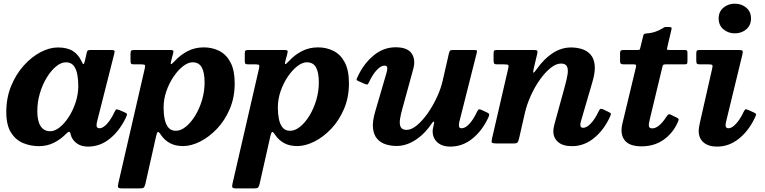

<svg xmlns="http://www.w3.org/2000/svg" viewBox="-20 -798 4254 1068"><path d="M415.5 -320Q415.5 -274 400.8 -229Q386 -184 362.5 -147.5Q339 -111 311.8 -89.5Q284.5 -68 259.5 -68Q224.5 -68 206 -96.2Q187.5 -124.5 187.5 -180Q187.5 -230.5 201.8 -278.8Q216 -327 239.8 -366Q263.5 -405 291.5 -428.2Q319.5 -451.5 347 -451.5Q374.5 -451.5 389.2 -433.2Q404 -415 409.8 -385Q415.5 -355 415.5 -320ZM681 -145.5Q687.5 -159 686.2 -163.5Q685 -168 672.5 -173.5L642 -186.5Q631 -191 627 -189.5Q623 -188 617.5 -176Q605 -149 590.5 -128.2Q576 -107.5 561 -96Q546 -84.5 533 -84.5Q517 -84.5 517 -101Q517 -105 517.8 -110.5Q518.5 -116 519.5 -120L615.5 -499Q619 -512 616.2 -516Q613.5 -520 596 -520H484Q472 -520 468 -516.8Q464 -513.5 462.5 -505.5L452.5 -460.5Q448 -441.5 444.2 -441.2Q440.5 -441 433.5 -457Q416.5 -494.5 385.2 -514.2Q354 -534 302 -534Q255.5 -534 205.5 -507.8Q155.5 -481.5 112.2 -433.5Q69 -385.5 42 -319.8Q15 -254 15 -175Q15 -102.5 41 -61Q67 -19.5 108.5 -2.2Q150 15 197 15Q242.5 15 280.8 -4.5Q319 -24 349 -55Q358 -63.5 362.5 -64.8Q367 -66 370.5 -59.5Q371.5 -56.5 373 -51.8Q374.5 -47 376.5 -39Q386 -15.5 409.5 1Q433 17.5 469.5 17.5Q537 17.5 591.8 -27.2Q646.5 -72 681 -145.5Z M729 -520Q715.5 -520 710.8 -517Q706 -514 706 -499.5V-463Q706 -449 708.8 -444.5Q711.5 -440 725.5 -440H766.5Q785 -440 786.5 -434.8Q788 -429.5 785 -416L638 222.5Q634.5 237.5 637 243.8Q639.5 250 660 250H758Q775.5 250 780.2 244.8Q785 239.5 788.5 225.5L848.5 -41Q853 -61.5 858.2 -63.8Q863.5 -66 876 -46.5Q895.5 -18 925.2 -1.8Q955 14.5 998.5 14.5Q1043 14.5 1093 -10.5Q1143 -35.5 1186.8 -81.5Q1230.5 -127.5 1258 -191.8Q1285.5 -256 1285.5 -334.5Q1285.5 -407 1262.2 -451Q1239 -495 1199.8 -514.8Q1160.5 -534.5 1113.5 -534.5Q1064.5 -534.5 1023.8 -513.5Q983 -492.5 951 -457.5Q933 -438.5 930.5 -441.5Q928 -444.5 933 -463L943 -500.5Q946.5 -514.5 942.5 -517.2Q938.5 -520 922.5 -520ZM890 -199.5Q890 -246.5 905.5 -291Q921 -335.5 945.8 -372Q970.5 -408.5 998.5 -430Q1026.5 -451.5 1051 -451.5Q1086.5 -451.5 1102.2 -423.2Q1118 -395 1118 -339.5Q1118 -289.5 1103.8 -241.5Q1089.5 -193.5 1066 -155Q1042.5 -116.5 1014.2 -93.5Q986 -70.5 958.5 -70.5Q931.5 -70.5 916.8 -88.2Q902 -106 896 -135.5Q890 -165 890 -199.5Z M1364.5 -520Q1351 -520 1346.2 -517Q1341.5 -514 1341.5 -499.5V-463Q1341.5 -449 1344.2 -444.5Q1347 -440 1361 -440H1402Q1420.5 -440 1422 -434.8Q1423.5 -429.5 1420.5 -416L1273.5 222.5Q1270 237.5 1272.5 243.8Q1275 250 1295.5 250H1393.5Q1411 250 1415.8 244.8Q1420.5 239.5 1424 225.5L1484 -41Q1488.5 -61.5 1493.8 -63.8Q1499 -66 1511.5 -46.5Q1531 -18 1560.8 -1.8Q1590.5 14.5 1634 14.5Q1678.5 14.5 1728.5 -10.5Q1778.5 -35.5 1822.2 -81.5Q1866 -127.5 1893.5 -191.8Q1921 -256 1921 -334.5Q1921 -407 1897.8 -451Q1874.5 -495 1835.2 -514.8Q1796 -534.5 1749 -534.5Q1700 -534.5 1659.2 -513.5Q1618.5 -492.5 1586.5 -457.5Q1568.5 -438.5 1566 -441.5Q1563.5 -444.5 1568.5 -463L1578.5 -500.5Q1582 -514.5 1578 -517.2Q1574 -520 1558 -520ZM1525.5 -199.5Q1525.5 -246.5 1541 -291Q1556.5 -335.5 1581.2 -372Q1606 -408.5 1634 -430Q1662 -451.5 1686.5 -451.5Q1722 -451.5 1737.8 -423.2Q1753.5 -395 1753.5 -339.5Q1753.5 -289.5 1739.2 -241.5Q1725 -193.5 1701.5 -155Q1678 -116.5 1649.8 -93.5Q1621.5 -70.5 1594 -70.5Q1567 -70.5 1552.2 -88.2Q1537.5 -106 1531.5 -135.5Q1525.5 -165 1525.5 -199.5Z M1970 -372.5Q1964.5 -361 1963.5 -356.2Q1962.5 -351.5 1974.5 -346.5L2008.5 -331.5Q2021.5 -326 2025 -328.8Q2028.5 -331.5 2034 -343.5Q2054 -386 2076.8 -409.5Q2099.5 -433 2118.5 -433Q2134 -433 2134.2 -420.2Q2134.5 -407.5 2130.5 -394.5L2067.5 -179Q2050.5 -122 2054.8 -84.5Q2059 -47 2078.2 -25.5Q2097.5 -4 2126 5Q2154.5 14 2186 14Q2240 14 2292 -20Q2344 -54 2384 -114.5Q2389.5 -122 2392.8 -121.8Q2396 -121.5 2394.5 -112.5L2387.5 -80Q2382.5 -37.5 2409 -10Q2435.5 17.5 2485 17.5Q2552.5 17.5 2607.2 -26.5Q2662 -70.5 2696.5 -144.5Q2702.5 -157.5 2700.5 -163.2Q2698.5 -169 2684.5 -174.5L2657.5 -187Q2645 -192 2641 -187.8Q2637 -183.5 2631.5 -172.5Q2613 -133 2590.5 -108.8Q2568 -84.5 2548.5 -84.5Q2534 -84.5 2533 -96.2Q2532 -108 2535 -120L2632 -504.5Q2635 -516 2631.2 -518Q2627.5 -520 2613 -520H2498.5Q2486 -520 2482.5 -514.8Q2479 -509.5 2477 -500.5L2443.5 -354Q2432.5 -304 2409.2 -254.8Q2386 -205.5 2357 -165Q2328 -124.5 2298 -100Q2268 -75.5 2242 -75.5Q2217 -75.5 2209 -91.2Q2201 -107 2205 -135Q2209 -163 2220 -200L2278 -411.5Q2293.5 -466 2270 -500.5Q2246.5 -535 2180.5 -535Q2113.5 -535 2058.5 -489.8Q2003.5 -444.5 1970 -372.5Z M2744.5 -520Q2732 -520 2728.8 -516.2Q2725.5 -512.5 2725.5 -499.5V-463Q2725.5 -449 2728.8 -444.5Q2732 -440 2746 -440H2784Q2804 -440 2807.2 -436.5Q2810.5 -433 2807 -417.5L2717 -28Q2713 -10 2716 -5Q2719 0 2742.5 0H2836.5Q2853.5 0 2858.5 -5.5Q2863.5 -11 2866.5 -24.5L2899.5 -169Q2911 -218.5 2933.2 -267.2Q2955.5 -316 2984 -356Q3012.5 -396 3042.8 -420.2Q3073 -444.5 3100.5 -444.5Q3125.5 -444.5 3133.5 -428.8Q3141.5 -413 3137.2 -385.2Q3133 -357.5 3122.5 -320L3064.5 -108.5Q3062 -100 3060 -88.8Q3058 -77.5 3058 -68Q3058 -30.5 3084.5 -7.8Q3111 15 3162 15Q3229 15 3284.2 -30Q3339.5 -75 3372.5 -147.5Q3379 -161 3378 -165.5Q3377 -170 3364.5 -175.5L3333.5 -190.5Q3323 -194.5 3318.2 -191Q3313.5 -187.5 3309 -177Q3289 -134.5 3266 -110.8Q3243 -87 3224 -87Q3208 -87 3208 -103.5Q3208 -111.5 3212 -125.5L3275 -341Q3292 -398.5 3288 -436Q3284 -473.5 3264.5 -495Q3245 -516.5 3216.5 -525.2Q3188 -534 3156.5 -534Q3103.5 -534 3055.8 -503.5Q3008 -473 2967 -415.5Q2950.5 -392 2947.2 -393.8Q2944 -395.5 2949 -417.5L2968.5 -500Q2971.5 -513 2967.8 -516.5Q2964 -520 2947.5 -520Z M3450.5 -520Q3439 -520 3434 -517Q3429 -514 3429 -501.5V-458.5Q3429 -447 3433.8 -443.5Q3438.5 -440 3449 -440H3504Q3516.5 -440 3517.8 -435.8Q3519 -431.5 3517 -422.5L3441 -106Q3429 -49.5 3455.5 -16.8Q3482 16 3548.5 16Q3619.5 16 3671.8 -21Q3724 -58 3750.5 -119Q3756 -131.5 3754.8 -135.5Q3753.5 -139.5 3743 -144.5L3710 -160.5Q3701 -164.5 3696 -159.8Q3691 -155 3685.5 -146.5Q3666 -116.5 3646.5 -100.2Q3627 -84 3608.5 -84Q3594.5 -84 3591 -92Q3587.5 -100 3589.8 -111.8Q3592 -123.5 3594.5 -134.5L3664.5 -426Q3666.5 -434 3669 -437Q3671.5 -440 3682 -440H3785Q3799 -440 3801.5 -443.5Q3804 -447 3804 -460.5V-503.5Q3804 -515 3800.2 -517.5Q3796.5 -520 3785.5 -520H3704.5Q3691.5 -520 3690.5 -523Q3689.5 -526 3692 -536L3715 -634Q3717.5 -643.5 3713.5 -645.8Q3709.5 -648 3697 -648Q3687 -648 3682.2 -647.8Q3677.5 -647.5 3673.8 -645.5Q3670 -643.5 3662.5 -638.5Q3651 -631.5 3629.5 -623Q3608 -614.5 3576.5 -612Q3566.5 -611 3563 -608.8Q3559.5 -606.5 3557.5 -597L3542.5 -535.5Q3540.5 -526.5 3539 -523.2Q3537.5 -520 3526 -520Z M4109 -492.5Q4113.5 -511.5 4110.2 -515.8Q4107 -520 4085 -520H3874Q3862 -520 3857.5 -517Q3853 -514 3853 -501.5V-462Q3853 -447.5 3856.8 -443.8Q3860.5 -440 3875 -440H3922Q3939.5 -440 3942.2 -436Q3945 -432 3941.5 -417L3872.5 -112.5Q3871 -104.5 3868.8 -92Q3866.5 -79.5 3866.5 -70Q3866.5 -29 3893.5 -5.8Q3920.5 17.5 3968.5 17.5Q4034.5 17.5 4089 -25.8Q4143.5 -69 4178 -141Q4184 -153 4185.5 -159.5Q4187 -166 4175 -171.5L4143 -186Q4129 -192 4125 -188.8Q4121 -185.5 4115 -173Q4096.5 -133.5 4073.8 -109Q4051 -84.5 4032 -84.5Q4016 -84.5 4016 -101Q4016 -105 4016.8 -110.5Q4017.5 -116 4018.5 -120ZM3977.5 -695Q3977.5 -657.5 4004 -635Q4030.5 -612.5 4067.5 -612.5Q4105 -612.5 4131.2 -635Q4157.5 -657.5 4157.5 -695Q4157.5 -733 4131.2 -755.2Q4105 -777.5 4067.5 -777.5Q4030.5 -777.5 4004 -755.2Q3977.5 -733 3977.5 -695Z"/></svg>

Font: Besley
Style: Bold Italic
Weight: 700
Italic angle: -13°
Designer: Owen Earl
Foundry: indestructible type*
Version: Version 2.001